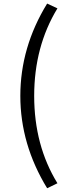

<svg xmlns="http://www.w3.org/2000/svg" viewBox="-20 -838 378 1056"><path d="M295.9 169.9 239.3 197.3Q91.8 -43.9 91.8 -310.5Q91.8 -578.1 239.3 -818.4L295.9 -792Q168 -582 168 -310.5Q168 -38.1 295.9 169.9Z"/></svg>

Font: Nasu
Style: Regular
Weight: 400
Designer: Ryoko NISHIZUKA (kana &amp; ideographs); Paul D. Hunt (Latin, Greek &amp; Cyrillic); Wenlong ZHANG (bopomofo); Sandoll C
Version: Version 2014.1215